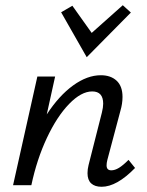

<svg xmlns="http://www.w3.org/2000/svg" viewBox="-20 -709 563 735"><path d="M497 -66Q427 6 369 6Q343 6 329 -7Q315 -20 315 -46Q315 -61 319 -77L370 -278Q375 -298 375 -312Q375 -359 333 -359Q291 -359 244.5 -311Q198 -263 159.5 -181Q121 -99 100 0H30L123 -416H191L159 -271Q206 -343 260 -382Q314 -421 366 -421Q404 -421 426.5 -400Q449 -379 449 -338Q449 -312 441 -285L391 -97Q388 -85 388 -76Q388 -57 406 -57Q420 -57 435.5 -66.5Q451 -76 472 -97ZM214 -662 257 -687 331 -583 450 -689 481 -661 312 -490Z"/></svg>

Font: Ysabeau Medium
Style: Italic
Weight: 500
Italic angle: -12°
Designer: Christian Thalmann (Catharsis Fonts)
Version: Version 0.003